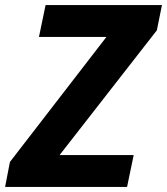

<svg xmlns="http://www.w3.org/2000/svg" viewBox="-50 -734 656 754"><path d="M-30 0 -11 -98 368 -589H103L129 -714H586L566 -615L184 -125H475L449 0Z"/></svg>

Font: Noto IKEA Latin
Style: Bold Italic
Weight: 700
Italic angle: -12°
Designer: Monotype Design Team
Foundry: Monotype Imaging Inc.
Version: Version 1.0